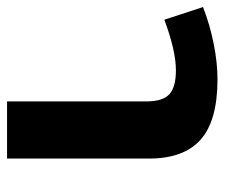

<svg xmlns="http://www.w3.org/2000/svg" viewBox="-82 -556 622 531"><g transform="rotate(90 228.5 -291.0)"><path d="M402 -393V0H244V-385Q244 -431 224 -449Q204 -467 158 -467Q104 -467 18 -435L-17 -542Q32 -561 84.5 -571.5Q137 -582 183 -582Q297 -582 349.5 -535.5Q402 -489 402 -393Z"/></g></svg>

Font: FiraGOUPP
Style: Bold
Weight: 700
Designer: bBox Type
Foundry: bBox Type GmbH
Version: Version 1.001